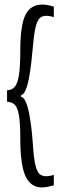

<svg xmlns="http://www.w3.org/2000/svg" viewBox="-20 -726 256 842"><path d="M11 -280V-330Q32 -331 44.5 -345Q57 -359 63 -396.5Q69 -434 69 -505Q69 -615 91.5 -660.5Q114 -706 165 -706Q186 -706 216 -697V-651Q183 -661 165 -653.5Q147 -646 138.5 -616Q130 -586 125 -528Q122 -496 118 -459Q114 -422 108 -388.5Q102 -355 93 -333Q84 -311 72 -308V-302Q85 -299 94 -277Q103 -255 109 -222Q115 -189 119 -152Q123 -115 125 -81Q130 1 147 29Q164 57 216 41V87Q201 91 187 93.5Q173 96 165 96Q114 96 91.5 46Q69 -4 69 -119Q69 -186 63 -220.5Q57 -255 44.5 -267Q32 -279 11 -280Z"/></svg>

Font: Bricolage Grotesque 96pt Condensed ExtraLight
Style: Regular
Weight: 200
Width: 3
Designer: Mathieu Triay
Foundry: Atelier Triay
Version: Version 1.001; ttfautohint (v1.8.4.7-5d5b);gftools[0.9.33.de